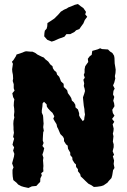

<svg xmlns="http://www.w3.org/2000/svg" viewBox="-20 -918 630 951"><path d="M121 13 98 8 85 4 70 -4 62 -13 46 -26 43 -44 42 -60V-77L47 -89L40 -109L44 -124L49 -142L51 -156L45 -172L50 -188L42 -201L45 -214L50 -231L45 -240L49 -260L47 -276V-287L46 -305L47 -320L51 -336L49 -347L51 -364L50 -382L48 -395L49 -413L51 -426L45 -437L41 -456L52 -469L48 -481V-501L43 -517L45 -529L44 -547L41 -562L40 -575L44 -602L39 -612L47 -621L59 -640L62 -648L81 -654L104 -663L110 -664L133 -662H141L156 -655L165 -648L187 -637L197 -633L205 -624L219 -613L229 -599L240 -590L242 -580L249 -569L259 -561L263 -548L273 -538L278 -526L282 -515L295 -503L296 -487L308 -476L313 -470L316 -457L327 -442L333 -432L336 -420L346 -411L353 -399L354 -386L366 -376L372 -357V-346L377 -336L390 -318L397 -325L398 -336L401 -351L399 -363L398 -378L395 -394L392 -423L391 -436L397 -453L401 -467L399 -479L395 -492L397 -505L393 -523L400 -533L395 -547L399 -558V-575L402 -590L409 -600L417 -611L415 -627L425 -640L434 -646L437 -666L455 -671L465 -674L476 -679L485 -675L515 -673L525 -663L537 -655L545 -642L547 -631L548 -604L551 -586L553 -573L552 -556L549 -541L551 -529L546 -509L540 -495L548 -479L542 -468L540 -450L546 -438L541 -419L545 -407L547 -392L536 -374L539 -358L547 -345L535 -329L546 -315L538 -302L543 -281L542 -269L539 -256L542 -243L539 -217L543 -203V-189L538 -169L545 -151L539 -144L545 -123L543 -106L547 -86L540 -75L536 -50L532 -36L519 -22L512 -13L493 0L481 4L461 7L445 8L432 -1L418 -8L402 -23L391 -34L380 -44L377 -56L366 -70V-80L357 -91L356 -104L349 -110L339 -126L338 -138L328 -150V-162L317 -181L315 -197L307 -203L297 -219V-231L292 -241L279 -254L273 -268L268 -280L263 -289L260 -303L250 -319L244 -330L249 -342L240 -359L230 -368L218 -381L212 -390L211 -401L198 -414L191 -406L190 -391L187 -371V-360L193 -346L194 -336L195 -317L196 -306L194 -288L197 -270L194 -263L193 -249L192 -230V-221L196 -210L190 -195L199 -184L195 -167L190 -152L195 -137L193 -124L194 -112L195 -96L194 -84L195 -69L184 -60L187 -49L180 -35L179 -17L170 -8L160 3L138 5ZM236 -712 214 -721 199 -738 200 -754 202 -766 211 -776 214 -788 215 -804 231 -814 249 -826 263 -840 269 -846 281 -860 297 -870 311 -876 318 -881 334 -887 350 -894 366 -898 380 -887 393 -878 406 -859 402 -847 412 -835 406 -827 400 -819 393 -802 382 -787 373 -774 357 -768 349 -760 328 -749H309L299 -736L271 -726L249 -716Z"/></svg>

Font: Winky Rough SemiBold
Style: Regular
Weight: 600
Designer: Simon Atzbach
Foundry: typofactur
Version: Version 1.206; ttfautohint (v1.8.4.7-5d5b)